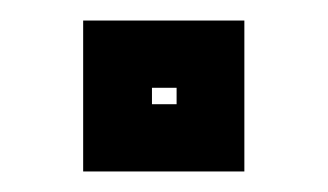

<svg xmlns="http://www.w3.org/2000/svg" viewBox="-20 -167 319 187"><path d="M61 0V-147H218V0ZM128 -65.5H152V-81.5H128Z"/></svg>

Font: Tourney Thin
Style: Bold
Weight: 700
Version: Version 1.015